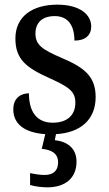

<svg xmlns="http://www.w3.org/2000/svg" viewBox="-20 -566 467 823"><path d="M183 237C260 237 308 197 308 127C308 73 273 41 215 35L220 9C326 3 390 -54 390 -150C390 -237 343 -276 246 -317C163 -353 132 -372 132 -422C132 -467 159 -497 215 -497C269 -497 299 -460 299 -392C346 -392 371 -415 371 -453C371 -502 324 -546 226 -546C118 -546 46 -495 46 -401C46 -312 92 -276 192 -231C277 -193 303 -173 303 -126C303 -74 270 -40 206 -40C134 -40 104 -92 104 -166C73 -166 37 -149 37 -97C37 -34 86 3 174 9L159 72C200 76 229 91 229 130C229 167 207 184 171 184C155 184 131 181 109 176V227C131 234 164 237 183 237Z"/></svg>

Font: Noto Serif Lao SemiCondensed Medium
Style: Regular
Weight: 500
Width: 4
Designer: Monotype Design Team
Foundry: Monotype Imaging Inc.
Version: Version 2.003